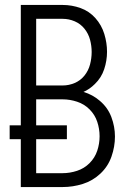

<svg xmlns="http://www.w3.org/2000/svg" viewBox="-20 -755 540 775"><path d="M64 0V-193H19V-249H64V-735H233Q270 -735 305 -722.5Q340 -710 365 -682Q390 -654 401 -618Q412 -582 412 -546Q412 -510 400.5 -475.5Q389 -441 363 -416Q342 -395 317 -384Q354 -373 383 -348Q415 -321 429.5 -282.5Q444 -244 444 -204Q444 -163 430 -123Q416 -83 385 -54Q354 -25 314 -12.5Q274 0 233 0ZM126 -56H233Q262 -56 291 -65.5Q320 -75 341.5 -96.5Q363 -118 372.5 -146.5Q382 -175 382 -205Q382 -235 372.5 -263.5Q363 -292 341.5 -313.5Q320 -335 291 -344.5Q262 -354 233 -354H126V-249H250V-193H126ZM126 -410H233Q258 -410 281.5 -420Q305 -430 321 -450Q337 -470 343.5 -495Q350 -520 350 -545Q350 -570 343.5 -594.5Q337 -619 321 -639Q305 -659 281.5 -669Q258 -679 233 -679H126Z"/></svg>

Font: Iosevka SS01 Light
Style: Regular
Weight: 300
Monospace: yes
Designer: Belleve Invis
Foundry: Belleve Invis
Version: 2.3.3; ttfautohint (v1.8.3)